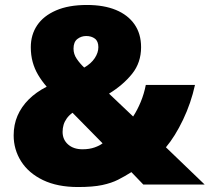

<svg xmlns="http://www.w3.org/2000/svg" viewBox="-20 -743 844 773"><path d="M330 -723Q398 -723 446.5 -703Q495 -683 521.5 -645Q548 -607 548 -553Q548 -491 512 -446Q476 -401 419 -366L516 -274Q533 -300 546.5 -332.5Q560 -365 567 -401H765Q749 -328 717 -261Q685 -194 648 -150L804 0H557L509 -50Q482 -33 455.5 -19.5Q429 -6 391.5 2Q354 10 294 10Q211 10 153 -18Q95 -46 65 -93.5Q35 -141 35 -198Q35 -241 50.5 -277Q66 -313 95.5 -342.5Q125 -372 168 -394Q148 -417 133.5 -441.5Q119 -466 111.5 -493.5Q104 -521 104 -553Q104 -603 129.5 -641Q155 -679 205.5 -701Q256 -723 330 -723ZM272 -289Q258 -279 249 -266.5Q240 -254 236 -240.5Q232 -227 232 -212Q232 -181 254 -161.5Q276 -142 312 -142Q340 -142 361 -149.5Q382 -157 393 -166ZM327 -598Q307 -598 291.5 -586Q276 -574 276 -547Q276 -525 289 -506Q302 -487 319 -471Q347 -487 361.5 -509Q376 -531 376 -553Q376 -577 362 -587.5Q348 -598 327 -598Z"/></svg>

Font: Noto Sans Cham Black
Style: Regular
Weight: 900
Version: Version 2.002